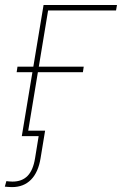

<svg xmlns="http://www.w3.org/2000/svg" viewBox="-47 -556 498 784"><path d="M430.7 -535.6 426.8 -513.2H149.4L64.5 0H42L130.9 -535.6ZM21 -261.2 24.4 -283.7H294.9L291.5 -261.2ZM2 208Q-6.3 208 -14.2 207.3Q-22 206.5 -27.3 206.1L-21 183.6Q-16.6 184.1 -10 184.8Q-3.4 185.5 3.9 185.5Q43 185.5 65.7 162.1Q88.4 138.7 96.2 89.8L110.8 0H58.1L62 -22.5H137.2L118.7 89.8Q109.4 147.5 79.6 177.7Q49.8 208 2 208Z"/></svg>

Font: Inter 20pt Thin
Style: Italic
Weight: 250
Italic angle: -9.3988°
Version: Version 4.001;git-66647c0bb